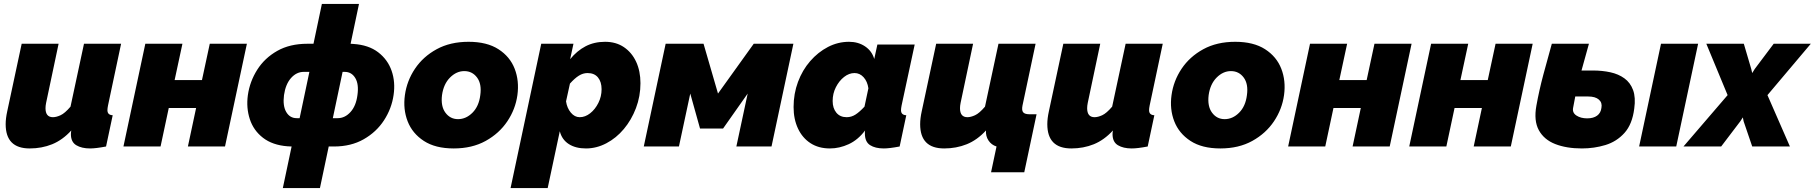

<svg xmlns="http://www.w3.org/2000/svg" viewBox="-20 -750 9291 983"><path d="M132 10Q9 10 9 -114Q9 -129 11 -145.5Q13 -162 17 -180L91 -526H280L216 -223Q213 -208 213 -196Q213 -150 251 -150Q268 -150 290 -160Q312 -170 341 -204L410 -526H600L533 -210Q530 -195 530 -186Q530 -161 557 -160L523 0Q497 5 476.5 7.5Q456 10 441 10Q398 10 370.5 -6.5Q343 -23 343 -63Q343 -68 343.5 -72.5Q344 -77 345 -82Q300 -33 247 -11.5Q194 10 132 10Z M612 0 724 -526H914L874 -340H1014L1054 -526H1244L1132 0H942L984 -197H844L802 0Z M1428 213 1473 0 1452 -1Q1375 -7 1326.5 -44.5Q1278 -82 1259 -140Q1240 -198 1249 -263Q1259 -333 1297 -393Q1335 -453 1399.5 -489.5Q1464 -526 1554 -526H1585L1628 -730H1818L1775 -526L1789 -525Q1867 -520 1916 -482.5Q1965 -445 1985 -387.5Q2005 -330 1995 -263Q1985 -194 1946 -134Q1907 -74 1842 -37Q1777 0 1690 0H1663L1618 213ZM1499 -145H1514L1564 -382H1535Q1498 -382 1470 -350.5Q1442 -319 1434 -263Q1427 -208 1445.5 -176.5Q1464 -145 1499 -145ZM1684 -145H1709Q1746 -145 1774.5 -176.5Q1803 -208 1810 -263Q1818 -319 1799 -350.5Q1780 -382 1745 -382H1734Z M2303 10Q2209 10 2150 -28.5Q2091 -67 2067 -129Q2043 -191 2053 -263Q2063 -336 2104.5 -398Q2146 -460 2215.5 -498Q2285 -536 2379 -536Q2473 -536 2532 -498Q2591 -460 2615 -398Q2639 -336 2629 -263Q2619 -191 2577.5 -129Q2536 -67 2466.5 -28.5Q2397 10 2303 10ZM2325 -140Q2366 -140 2399 -173Q2432 -206 2439 -263Q2447 -320 2422.5 -353Q2398 -386 2357 -386Q2317 -386 2284 -353Q2251 -320 2243 -263Q2236 -206 2260.5 -173Q2285 -140 2325 -140Z M2751 -526H2916L2899 -447Q2934 -490 2978 -513Q3022 -536 3078 -536Q3134 -536 3174.5 -508.5Q3215 -481 3237 -433.5Q3259 -386 3259 -324Q3259 -257 3236 -196.5Q3213 -136 3174 -89.5Q3135 -43 3084.5 -16.5Q3034 10 2980 10Q2927 10 2892 -12.5Q2857 -35 2846 -78L2784 213H2594ZM2948 -150Q2976 -150 3001.5 -170Q3027 -190 3043.5 -223Q3060 -256 3060 -293Q3060 -331 3041.5 -353.5Q3023 -376 2988 -376Q2965 -376 2943.5 -362.5Q2922 -349 2898 -322L2878 -231Q2883 -197 2902.5 -173.5Q2922 -150 2948 -150Z M3276 0 3388 -526H3582L3656 -271L3839 -526H4042L3930 0H3750L3808 -271L3682 -92H3564L3514 -271L3456 0Z M4229 10Q4171 10 4129.5 -17Q4088 -44 4065.5 -92Q4043 -140 4043 -202Q4043 -270 4065.5 -330.5Q4088 -391 4128 -437Q4168 -483 4219 -509.5Q4270 -536 4327 -536Q4374 -536 4409 -512.5Q4444 -489 4456 -448L4472 -522H4663L4596 -210Q4593 -195 4593 -186Q4593 -161 4620 -160L4586 0Q4560 5 4539.5 7.5Q4519 10 4505 10Q4461 10 4434.5 -7Q4408 -24 4408 -67Q4408 -71 4408 -74.5Q4408 -78 4409 -82Q4373 -34 4325.5 -12Q4278 10 4229 10ZM4315 -150Q4339 -150 4360 -163.5Q4381 -177 4406 -204L4426 -298Q4421 -333 4401.5 -354.5Q4382 -376 4355 -376Q4327 -376 4301.5 -356Q4276 -336 4259.5 -303.5Q4243 -271 4243 -233Q4243 -196 4262 -173Q4281 -150 4315 -150Z M5054 132 5082 0Q5056 -8 5041 -30.5Q5026 -53 5028 -82Q4983 -33 4929.5 -11.5Q4876 10 4814 10Q4691 10 4691 -114Q4691 -129 4693 -145.5Q4695 -162 4699 -180L4773 -526H4962L4898 -223Q4895 -208 4895 -196Q4895 -150 4933 -150Q4950 -150 4972 -160Q4994 -170 5023 -204L5092 -526H5282L5215 -210Q5210 -185 5218.5 -175Q5227 -165 5251 -165H5287L5224 132Z M5465 10Q5342 10 5342 -114Q5342 -129 5344 -145.5Q5346 -162 5350 -180L5424 -526H5613L5549 -223Q5546 -208 5546 -196Q5546 -150 5584 -150Q5601 -150 5623 -160Q5645 -170 5674 -204L5743 -526H5933L5866 -210Q5863 -195 5863 -186Q5863 -161 5890 -160L5856 0Q5830 5 5809.5 7.5Q5789 10 5774 10Q5731 10 5703.5 -6.5Q5676 -23 5676 -63Q5676 -68 5676.5 -72.5Q5677 -77 5678 -82Q5633 -33 5580 -11.5Q5527 10 5465 10Z M6228 10Q6134 10 6075 -28.5Q6016 -67 5992 -129Q5968 -191 5978 -263Q5988 -336 6029.5 -398Q6071 -460 6140.5 -498Q6210 -536 6304 -536Q6398 -536 6457 -498Q6516 -460 6540 -398Q6564 -336 6554 -263Q6544 -191 6502.5 -129Q6461 -67 6391.5 -28.5Q6322 10 6228 10ZM6250 -140Q6291 -140 6324 -173Q6357 -206 6364 -263Q6372 -320 6347.5 -353Q6323 -386 6282 -386Q6242 -386 6209 -353Q6176 -320 6168 -263Q6161 -206 6185.5 -173Q6210 -140 6250 -140Z M6575 0 6687 -526H6877L6837 -340H6977L7017 -526H7207L7095 0H6905L6947 -197H6807L6765 0Z M7195 0 7307 -526H7497L7457 -340H7597L7637 -526H7827L7715 0H7525L7567 -197H7427L7385 0Z M8079 10Q8000 10 7942.5 -12.5Q7885 -35 7858.5 -83.5Q7832 -132 7846 -209Q7860 -287 7881.5 -367.5Q7903 -448 7925 -526H8115Q8106 -492 8096 -457.5Q8086 -423 8077 -389H8136Q8183 -389 8224.5 -380Q8266 -371 8296.5 -349Q8327 -327 8341 -289Q8355 -251 8347 -194Q8337 -114 8297 -69.5Q8257 -25 8199.5 -7.5Q8142 10 8079 10ZM8484 -526H8674L8562 0H8372ZM8034 -198Q8029 -173 8051 -158.5Q8073 -144 8106 -144Q8138 -144 8157 -158Q8176 -172 8179 -198Q8184 -224 8166 -240Q8148 -256 8111 -256H8045Q8039 -226 8034 -198Z M8825 -263 8716 -526H8908L8946 -397L8951 -376L8964 -397L9061 -526H9251L9029 -263L9144 0H8951L8907 -129L8903 -149L8890 -129L8792 0H8599Z"/></svg>

Font: Raleway Black
Style: Italic
Weight: 900
Italic angle: -12°
Designer: Matt McInerney, Pablo Impallari, Rodrigo Fuenzalida
Foundry: Matt McInerney, Pablo Impallari, Rodrigo Fuenzalida
Version: Version 4.101;RELEASE